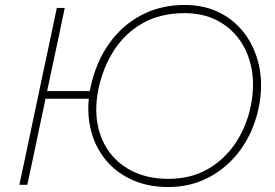

<svg xmlns="http://www.w3.org/2000/svg" viewBox="-20 -745 1108 774"><path d="M58 0Q71 -60 83 -116.5Q94.5 -173 108.5 -238L158 -472.5Q172.5 -539.5 184.5 -596.2Q196.5 -653 209 -713H241Q228.5 -653 216.5 -596.2Q204.5 -539.5 190 -472L170 -378H342L345 -393Q367 -495 420 -569.5Q473 -644 550.8 -684.5Q628.5 -725 724.5 -725Q807 -725 870.2 -691.5Q933.5 -658 973.5 -599.5Q1013.5 -541 1027 -466.5Q1032.5 -434.5 1032.5 -401Q1032.5 -356.5 1022.5 -309Q1002.5 -215 951 -143.2Q899.5 -71.5 824.2 -31.2Q749 9 658.5 9Q578 9 515.2 -18.8Q452.5 -46.5 410.2 -95.5Q368 -144.5 349.5 -209Q336 -255 336 -306Q336 -326 338 -347H163.5L140.5 -238Q126.5 -173 115 -116.5Q103 -60 90 0ZM658.5 -24Q750.5 -24 819.2 -64.2Q888 -104.5 931.2 -171Q974.5 -237.5 990.5 -316Q1000 -362 1000 -404.5Q1000 -435 995 -463.5Q983 -531.5 947 -582.8Q911 -634 854.5 -663Q798 -692 724.5 -692Q627 -692 556 -652Q485 -612 440.2 -543Q395.5 -474 377 -387Q368 -343.5 368 -304Q368 -272.5 373.5 -243.5Q386 -177 424 -127.8Q462 -78.5 521.8 -51.2Q581.5 -24 658.5 -24Z"/></svg>

Font: Heraclito Thin
Style: Italic
Weight: 100
Italic angle: -12°
Designer: Kostas Bartsokas (font) & Cristiano Sobral (main changes)
Foundry: Kostas Bartsokas (font) & Cristiano Sobral (main changes)
Version: Version 1.00;July 8, 2020;FontCreator 13.0.0.2655 64-bit